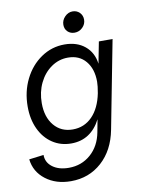

<svg xmlns="http://www.w3.org/2000/svg" viewBox="-97 -752 786 1035"><g transform="rotate(-10 296.0 -234.0)"><path d="M5 61 85 51Q85 92 119 117.5Q153 143 208 143Q278 143 328 99Q378 55 392 -19L405 -88Q379 -37 338.5 -10.5Q298 16 244 16Q186 16 141 -14Q96 -44 71 -97.5Q46 -151 46 -220Q46 -302 79.5 -369.5Q113 -437 171 -476.5Q229 -516 299 -516Q367 -516 410.5 -480Q454 -444 462 -382L485 -500H560L467 -19Q446 90 376 153Q306 216 207 216Q125 216 69 173Q13 130 5 61ZM265 -57Q328 -57 371.5 -101.5Q415 -146 431 -226Q438 -265 438 -288Q438 -358 402.5 -400.5Q367 -443 305 -443Q255 -443 213.5 -414Q172 -385 148 -335.5Q124 -286 124 -225Q124 -149 162.5 -103Q201 -57 265 -57ZM312 -621Q312 -646 330.5 -665Q349 -684 373 -684Q396 -684 411.5 -668.5Q427 -653 427 -630Q427 -605 408.5 -587Q390 -569 365 -569Q342 -569 327 -583.5Q312 -598 312 -621Z"/></g></svg>

Font: MedMera Sans
Style: Italic
Weight: 400
Italic angle: -11°
Designer: Kasper Nordkvist
Foundry: UNCUT.wtf
Version: Version 1.300